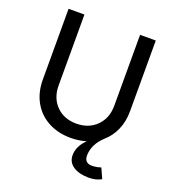

<svg xmlns="http://www.w3.org/2000/svg" viewBox="-158 -819 1023 1138"><g transform="rotate(20 353.0 -250.0)"><path d="M78 -253V-700H178V-253Q178 -174 226.5 -125Q275 -76 353 -76Q431 -76 480 -125Q529 -174 529 -253V-700H628V-253Q628 -189 605 -136.5Q582 -84 540 -48Q478 10 478 81Q478 103 490 115Q502 127 524 127Q555 127 582 117L611 181Q577 200 532 200Q471 200 434 175.5Q397 151 397 107Q397 50 448 1Q401 15 351 15Q270 15 208 -18.5Q146 -52 112 -113Q78 -174 78 -253Z"/></g></svg>

Font: Oak Sans Medium
Style: Regular
Weight: 500
Designer: Erik Kennedy, Walven
Foundry: Erik Kennedy, Walven
Version: Version 1.000